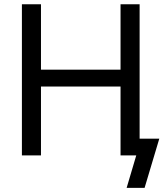

<svg xmlns="http://www.w3.org/2000/svg" viewBox="-20 -748 787 924"><path d="M85.4 0V-727.5H177.2V-412.6H560.1V-727.5H651.9V0H560.1V-331.5H177.2V0ZM589.4 156.2 635.7 0H604V-80.6H746.6L675.8 156.2Z"/></svg>

Font: Inter 17pt
Style: Regular
Weight: 400
Version: Version 4.001;git-66647c0bb